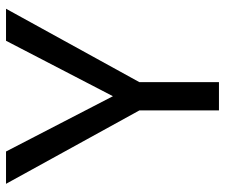

<svg xmlns="http://www.w3.org/2000/svg" viewBox="-75 -676 751 641"><g transform="rotate(-90 300.5 -355.5)"><path d="M115.2 -710.9 299.8 -354 484.9 -710.9H591.8L346.7 -265.6V0H252.4V-265.6L7.3 -710.9Z"/></g></svg>

Font: RobotoDEMO
Style: Regular
Weight: 400
Designer: Christian Robertson
Foundry: Google
Version: Version 2.136